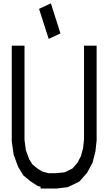

<svg xmlns="http://www.w3.org/2000/svg" viewBox="-20 -1084 626 1109"><path d="M465.3 -820.3H538.1V-272.9L531.2 -209L514.2 -143.6L483.4 -86.4L439 -35.6L371.6 -2.9L306.6 4.9H214.4V-5.4L197.8 -9.8L157.7 -35.6L114.7 -70.8L84.5 -120.6L58.6 -191.4L47.9 -267.6V-820.3H121.6V-274.9L129.4 -216.8L148.4 -165L167 -134.8L195.3 -111.3L224.1 -93.3L260.3 -83.5H302.7L354 -88.9L398.4 -110.8L426.8 -143.1L447.3 -181.6L460 -228.5L465.3 -278.8ZM205.6 -1032.7 273.9 -1064.5 329.1 -891.1 261.2 -859.4Z"/></svg>

Font: Gap Sans
Style: Regular
Weight: 400
Designer: Alexandre Liziard and Étienne Ozeray
Foundry: Interstices.io
Version: Version 1.6.1 - December 3. 2014